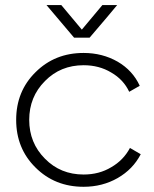

<svg xmlns="http://www.w3.org/2000/svg" viewBox="-20 -717 601 748"><path d="M268.6 -570.3Q242.2 -601.6 161.1 -697.3Q175.8 -697.3 218.8 -697.3Q239.3 -672.9 298.8 -601.6Q319.3 -626 378.9 -697.3Q393.6 -697.3 436.5 -697.3Q410.2 -665 329.1 -570.3Q314.5 -570.3 268.6 -570.3ZM486.3 -140.6Q496.1 -134.8 528.3 -116.2Q498 -57.6 438.5 -23.4Q378.9 10.7 305.7 10.7Q193.4 10.7 118.2 -64.5Q43 -138.7 43 -250Q43 -361.3 118.2 -435.5Q193.4 -510.7 305.7 -510.7Q378.9 -510.7 438.5 -476.6Q497.1 -442.4 524.4 -382.8Q510.7 -375 483.4 -359.4Q460.9 -407.2 413.1 -434.6Q366.2 -462.9 305.7 -462.9Q215.8 -462.9 155.3 -401.4Q93.8 -339.8 93.8 -250Q93.8 -160.2 155.3 -98.6Q215.8 -37.1 305.7 -37.1Q366.2 -37.1 413.1 -65.4Q460.9 -92.8 486.3 -140.6Z"/></svg>

Font: LeFont
Style: ExtraLight
Weight: 200
Designer: Leryon MEDIA
Version: Version 1.0